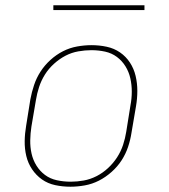

<svg xmlns="http://www.w3.org/2000/svg" viewBox="-20 -699 640 727"><path d="M247 8Q217 8 189 2Q161 -4 139 -19.5Q117 -35 101.5 -58Q86 -81 79.5 -108.5Q73 -136 73.5 -165Q74 -194 79 -223L95 -323Q100 -350 109 -377Q118 -404 133.5 -428Q149 -452 171 -472Q193 -492 218.5 -505Q244 -518 272 -523Q300 -528 326 -528Q356 -528 384 -522Q412 -516 434.5 -500.5Q457 -485 472 -462Q487 -439 493.5 -411.5Q500 -384 500 -355Q500 -326 495 -297L478 -197Q474 -170 465 -143Q456 -116 440.5 -92Q425 -68 402.5 -48Q380 -28 354.5 -15Q329 -2 301 3Q273 8 247 8ZM248 -11Q272 -11 297 -15.5Q322 -20 345.5 -32Q369 -44 389 -62.5Q409 -81 423.5 -103.5Q438 -126 446 -150.5Q454 -175 458 -200L474 -300Q479 -326 479 -352Q479 -378 473.5 -402.5Q468 -427 455 -448Q442 -469 422.5 -483.5Q403 -498 378 -503.5Q353 -509 326 -509Q302 -509 276.5 -504.5Q251 -500 228 -488Q205 -476 184.5 -457.5Q164 -439 150 -416.5Q136 -394 128 -369.5Q120 -345 116 -320L99 -220Q95 -194 94.5 -168Q94 -142 99.5 -117.5Q105 -93 118 -72Q131 -51 150.5 -36.5Q170 -22 195.5 -16.5Q221 -11 248 -11ZM527 -661H182V-679H527Z"/></svg>

Font: Iosevka Etoile Thin
Style: Italic
Weight: 100
Italic angle: -9°
Designer: Belleve Invis
Foundry: Belleve Invis
Version: Version 22.1.2; ttfautohint (v1.8.4)